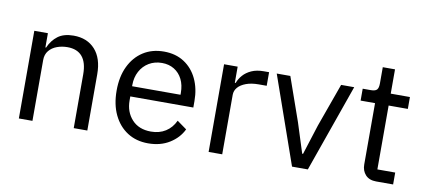

<svg xmlns="http://www.w3.org/2000/svg" viewBox="-64 -880 2467 1113"><g transform="rotate(10 1170.0 -323.5)"><path d="M165 0H85V-516H165V-432H169Q188 -476 222.5 -502Q257 -528 315 -528Q395 -528 441.5 -476.5Q488 -425 488 -331V0H408V-317Q408 -386 378.5 -421Q349 -456 291 -456Q259 -456 230 -445.5Q201 -435 183 -413Q165 -391 165 -358Z M847 12Q777 12 725 -21.5Q673 -55 644 -115.5Q615 -176 615 -258Q615 -340 644 -400.5Q673 -461 725 -494.5Q777 -528 847 -528Q916 -528 966 -495.5Q1016 -463 1043 -406Q1070 -349 1070 -276V-238H699V-214Q699 -147 739.5 -102.5Q780 -58 852 -58Q901 -58 937.5 -81Q974 -104 994 -147L1051 -106Q1026 -54 973 -21Q920 12 847 12ZM847 -461Q804 -461 770.5 -441Q737 -421 718 -385.5Q699 -350 699 -305V-298H984V-309Q984 -355 967 -389Q950 -423 919 -442Q888 -461 847 -461Z M1282 0H1202V-516H1282V-421H1287Q1296 -446 1315 -467.5Q1334 -489 1364 -502.5Q1394 -516 1436 -516H1467V-436H1420Q1377 -436 1346 -424.5Q1315 -413 1298.5 -394Q1282 -375 1282 -350Z M1786 0H1693L1512 -516H1592L1682 -260L1738 -84H1743L1799 -260L1891 -516H1968Z M2288 0H2188Q2147 0 2125 -24Q2103 -48 2103 -85V-446H2018V-516H2066Q2092 -516 2101.5 -526.5Q2111 -537 2111 -563V-659H2183V-516H2296V-446H2183V-70H2288Z"/></g></svg>

Font: IBM Plex Sans Var
Style: Regular
Weight: 400
Designer: Mike Abbink, Paul van der Laan, Pieter van Rosmalen
Foundry: Bold Monday
Version: Version 3.000